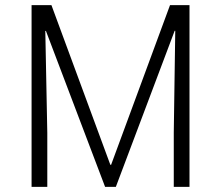

<svg xmlns="http://www.w3.org/2000/svg" viewBox="-20 -731 865 751"><path d="M181.2 -710.9 411.6 -86.4H414.6L645 -710.9H721.2V0H659.7V-211.9L665.5 -610.4H663.1L433.1 0H391.1L159.7 -609.9H157.2L165 -211.4V0H103.5V-710.9Z"/></svg>

Font: Ufes Sans Light
Style: Regular
Weight: 200
Designer: Ricardo Esteves & Thais Bronze
Foundry: ProDesignUfes - Ricardo Esteves, Thais Bronze (This is a derivative work, based on Roboto family, by Christian Robertson
Version: Version 2.0